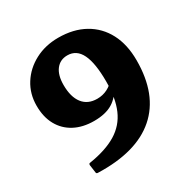

<svg xmlns="http://www.w3.org/2000/svg" viewBox="-172 -911 1056 1076"><g transform="rotate(-30 356.5 -373.0)"><path d="M159 10Q148 10 148 0L141 -50Q141 -61 150 -61Q258 -78 325.5 -119Q393 -160 424 -231.5Q455 -303 455 -410Q455 -529 426.5 -587.5Q398 -646 339 -646Q292 -646 265 -611Q238 -576 238 -512Q238 -435 270.5 -393Q303 -351 364 -351Q400 -351 430.5 -366.5Q461 -382 487 -413L483 -369Q453 -308 407 -280Q361 -252 287 -252Q214 -252 160.5 -280.5Q107 -309 78 -361.5Q49 -414 49 -487Q49 -564 87.5 -625Q126 -686 193 -721.5Q260 -757 344 -757Q442 -757 513.5 -717Q585 -677 623.5 -603.5Q662 -530 662 -428Q662 -206 533.5 -94Q405 18 159 10Z"/></g></svg>

Font: Hahmlet Black
Style: Regular
Weight: 900
Version: Version 1.002